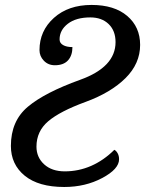

<svg xmlns="http://www.w3.org/2000/svg" viewBox="-20 -744 590 774"><path d="M272 -554.2Q272 -520.5 254.2 -500.7Q236.3 -481 201.2 -481Q174.3 -481 156.7 -499.3Q139.2 -517.6 139.2 -542Q139.2 -619.6 197.3 -671.9Q255.4 -724.1 349.1 -724.1Q440.9 -724.1 492.9 -679.7Q544.9 -635.3 544.9 -563Q544.9 -487.8 486.1 -429.2Q427.2 -370.6 324.5 -333Q221.7 -295.4 174.3 -255.1Q127 -214.8 127 -152.8Q127 -109.9 158 -81.5Q189 -53.2 241.2 -53.2Q296.9 -53.2 347.7 -75.4Q398.4 -97.7 440.9 -140.1Q448.7 -136.2 454.3 -126Q460 -115.7 460 -102.1Q460 -62.5 392.1 -26.4Q324.2 9.8 238.8 9.8Q135.7 9.8 79.8 -35.6Q23.9 -81.1 23.9 -155.8Q23.9 -256.3 92.3 -313.7Q160.6 -371.1 303.2 -422.4Q445.8 -473.6 445.8 -574.2Q445.8 -620.1 418 -647Q390.1 -673.8 344.2 -673.8Q286.6 -673.8 253.4 -648.2Q220.2 -622.6 220.2 -585Q220.2 -570.3 234.4 -562.3Q248.5 -554.2 272 -554.2Z"/></svg>

Font: Droid Serif
Style: Italic
Weight: 400
Italic angle: -12°
Designer: Monotype Design team
Foundry: Monotype Imaging Inc.
Version: Version 1.03